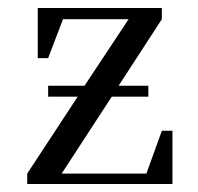

<svg xmlns="http://www.w3.org/2000/svg" viewBox="-20 -459 495 479"><path d="M47.9 0V-25.9L173.8 -217.8H100.1V-245.1H190.9L300.8 -411.1H137.2L100.1 -314H74.2V-439H383.8V-411.1L275.9 -245.1H350.1V-217.8H258.8L133.8 -25.9H345.2L383.8 -132.8H410.2V0Z"/></svg>

Font: Dihjauti S
Style: Regular
Weight: 400
Designer: T. Christopher White
Version: Version 3.0.0